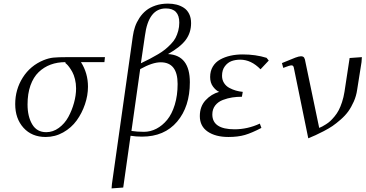

<svg xmlns="http://www.w3.org/2000/svg" viewBox="-20 -758 2041 1072"><path d="M64.9 -176.8Q64.9 -258.3 107.2 -325Q149.4 -391.6 223.1 -421.9Q252 -433.6 277.8 -436.3Q303.7 -439 356.9 -439H565.9L563 -411.1H432.1Q471.2 -349.6 471.2 -273.9Q471.2 -225.1 454.3 -175.5Q437.5 -126 408 -85.2Q378.4 -44.4 333 -18.8Q287.6 6.8 234.9 6.8Q157.7 6.8 111.3 -44.4Q64.9 -95.7 64.9 -176.8ZM133.8 -174.8Q133.8 -107.4 159.9 -63.7Q186 -20 237.8 -20Q275.9 -20 308.6 -43.9Q341.3 -67.9 361.6 -105Q381.8 -142.1 393.3 -184.1Q404.8 -226.1 404.8 -264.2Q404.8 -291.5 398.7 -315.9Q392.6 -340.3 383.8 -356.2Q375 -372.1 366.2 -383.8Q357.4 -395.5 351.6 -400.4L345.2 -405.8V-411.1Q300.3 -411.1 262.7 -397.2Q225.1 -383.3 195.8 -355.2Q166.5 -327.1 150.1 -281Q133.8 -234.9 133.8 -174.8Z M603 293.9 605 269 721.7 -556.2Q725.6 -584 734.1 -608.9Q742.7 -633.8 758.5 -658Q774.4 -682.1 795.9 -699.5Q817.4 -716.8 848.6 -727.3Q879.9 -737.8 918 -737.8Q943.8 -737.8 965.8 -732.2Q987.8 -726.6 1006.6 -714.4Q1025.4 -702.1 1036.1 -680.4Q1046.9 -658.7 1046.9 -628.9Q1046.9 -575.7 1017.3 -535.6Q987.8 -495.6 918 -456.1Q1040 -449.7 1040 -298.8Q1040 -162.6 969 -78.9Q897.9 4.9 772.9 4.9Q738.8 4.9 709 0L668 289.1ZM713.9 -26.9Q746.1 -22 783.7 -22Q819.8 -22 853.3 -39.3Q886.7 -56.6 913.3 -88.9Q939.9 -121.1 955.8 -173.1Q971.7 -225.1 971.7 -289.1Q971.7 -410.2 877 -410.2Q831.1 -410.2 762.7 -372.1ZM766.6 -404.8Q796.4 -418.9 816.9 -429.7Q837.4 -440.4 861.8 -454.8Q886.2 -469.2 902.1 -482.2Q918 -495.1 934.3 -512Q950.7 -528.8 960 -546.4Q969.2 -564 975.1 -585.7Q981 -607.4 981 -631.8Q981 -710.9 905.8 -710.9Q808.6 -710.9 789.1 -558.1Z M1095.7 -109.9Q1095.7 -163.6 1127.7 -198.2Q1159.7 -232.9 1203.6 -245.1Q1186.5 -252 1169.9 -273.7Q1153.3 -295.4 1153.3 -328.1Q1153.3 -361.3 1168.2 -386.2Q1183.1 -411.1 1209 -425.5Q1234.9 -439.9 1266.6 -447Q1298.3 -454.1 1335.4 -454.1Q1407.2 -454.1 1468.3 -435.1L1480.5 -419.9L1434.6 -371.1Q1382.3 -424.8 1321.3 -424.8Q1294.9 -424.8 1273.2 -417Q1251.5 -409.2 1235.6 -388.2Q1219.7 -367.2 1219.7 -335Q1219.7 -312 1231 -294.4Q1242.2 -276.9 1260.7 -267.1Q1279.3 -257.3 1297.4 -252.2Q1315.4 -247.1 1335.4 -245.1L1330.6 -217.8Q1302.2 -217.8 1276.6 -213.9Q1251 -210 1224.4 -200Q1197.8 -189.9 1181.6 -169.2Q1165.5 -148.4 1165.5 -119.1Q1165.5 -36.1 1289.6 -36.1Q1362.3 -36.1 1430.7 -67.9L1439.5 -43.9Q1386.7 -16.1 1347.7 -4.6Q1308.6 6.8 1255.4 6.8Q1183.6 6.8 1139.6 -23.2Q1095.7 -53.2 1095.7 -109.9Z M1554.2 -405.8Q1608.9 -428.7 1629.2 -436.3Q1649.4 -443.8 1660.2 -443.8Q1673.3 -443.8 1678.2 -436Q1683.1 -428.2 1685.5 -411.1L1762.2 -43.9Q1772.5 -48.3 1779.3 -51.8Q1786.1 -55.2 1800 -64Q1814 -72.8 1824.2 -82.3Q1834.5 -91.8 1847.9 -107.9Q1861.3 -124 1871.1 -142.6Q1880.9 -161.1 1889.6 -187.7Q1898.4 -214.4 1903.3 -245.1L1932.1 -434.1L2000.5 -439L1998.5 -411.1L1974.1 -256.8Q1969.2 -222.2 1955.3 -190.9Q1941.4 -159.7 1924.6 -136.2Q1907.7 -112.8 1882.3 -90.6Q1856.9 -68.4 1836.4 -54.4Q1815.9 -40.5 1786.9 -25.4Q1757.8 -10.3 1741.7 -3.2Q1725.6 3.9 1701.2 14.2L1622.1 -372.1Q1620.1 -385.3 1616.9 -389.2Q1613.8 -393.1 1607.4 -393.1Q1597.2 -393.1 1561.5 -378.9Z"/></svg>

Font: Dehuti Alt
Style: Italic
Weight: 400
Version: Version 1.2